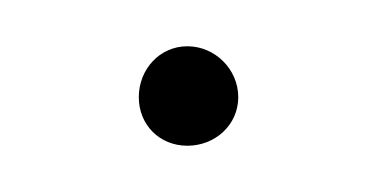

<svg xmlns="http://www.w3.org/2000/svg" viewBox="-20 -337 163 83"><path d="M61 -274C73 -274 83 -283 83 -295C83 -307 73 -317 61 -317C49 -317 40 -307 40 -295C40 -283 49 -274 61 -274Z"/></svg>

Font: Fixel Text Thin
Style: Regular
Weight: 100
Width: 4
Designer: AlfaBravo + MacPaw
Foundry: Kyrylo Tkachov, Marchela Mozhyna, Serhii Makarenko, Maria Weinstein, Zakhar Kryvoshyya
Version: Version 1.211